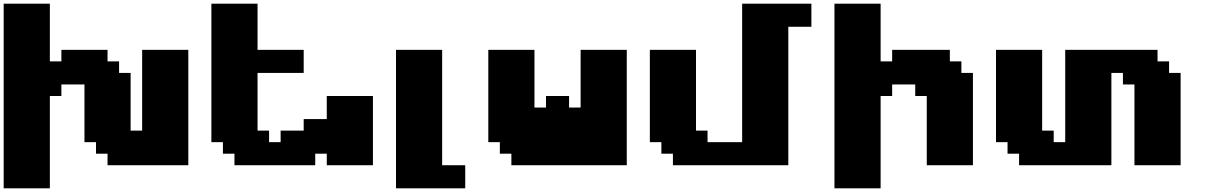

<svg xmlns="http://www.w3.org/2000/svg" viewBox="-20 -895 6540 1040"><path d="M0 125H250V-375H312.5V-437.5H437.5V-125H500V-62.5H562.5V0H1000V-625H750V-187.5H687.5V-500H625V-562.5H562.5V-625H312.5V-562.5H250V-875H0Z M1750 0H2000V-375H1750V-250H1625V-187.5H1500V-125H1437.5V-187.5H1375V-500H1625V-625H1375V-875H1125V-125H1187.5V-62.5H1250V0H1687.5V-62.5H1750Z M2125 125H2500V0H2375V-625H2125Z M2750 0H3375V-625H3125V-312.5H3062.5V-375H2937.5V-312.5H2875V-625H2625V-125H2687.5V-62.5H2750Z M3625 0H4250V-750H4375V-875H4000V-125H3812.5V-187.5H3750V-625H3500V-125H3562.5V-62.5H3625Z M4500 125H4750V-375H4812.5V-437.5H4937.5V-375H5000V0H5250V-500H5187.5V-562.5H5125V-625H4812.5V-562.5H4750V-875H4500Z M6125 0H6375V-500H6312.5V-562.5H6250V-625H5750V-125H5687.5V-187.5H5625V-625H5375V-125H5437.5V-62.5H5500V0H6000V-500H6062.5V-437.5H6125Z"/></svg>

Font: Faithful 32x
Style: Bold
Weight: 400
Foundry: Faithful Resource Pack
Version: Version 1.0; January 27, 2023